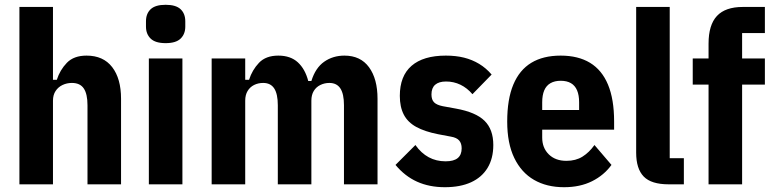

<svg xmlns="http://www.w3.org/2000/svg" viewBox="-20 -769 3231 801"><path d="M61 0V-740H201V-436H217Q230 -477 259 -507Q288 -537 341 -537Q411 -537 448 -489Q485 -441 485 -357V0H345V-330Q345 -377 329.5 -400Q314 -423 280 -423Q259 -423 241 -414.5Q223 -406 212 -389.5Q201 -373 201 -349V0Z M671 -589Q628 -589 608.5 -608Q589 -627 589 -658V-680Q589 -712 608.5 -730.5Q628 -749 671 -749Q714 -749 733.5 -730.5Q753 -712 753 -680V-658Q753 -627 733.5 -608Q714 -589 671 -589ZM601 0V-525H741V0Z M1003 0H863V-525H1003V-436H1019Q1032 -477 1060.5 -507Q1089 -537 1141 -537Q1192 -537 1222.5 -509Q1253 -481 1266 -431H1279Q1296 -486 1332.5 -511.5Q1369 -537 1417 -537Q1484 -537 1519.5 -488.5Q1555 -440 1555 -357V0H1415V-330Q1415 -377 1400 -400Q1385 -423 1354 -423Q1334 -423 1316.5 -414.5Q1299 -406 1289 -389.5Q1279 -373 1279 -349V0H1139V-330Q1139 -377 1124 -400Q1109 -423 1078 -423Q1057 -423 1040 -414.5Q1023 -406 1013 -389.5Q1003 -373 1003 -349Z M1836 12Q1771 12 1720 -11Q1669 -34 1630 -81L1713 -164Q1737 -130 1768.5 -113Q1800 -96 1839 -96Q1873 -96 1889.5 -109.5Q1906 -123 1906 -150Q1906 -171 1895.5 -183Q1885 -195 1861 -199L1808 -209Q1752 -220 1716.5 -239.5Q1681 -259 1664.5 -291Q1648 -323 1648 -369Q1648 -452 1697 -494.5Q1746 -537 1840 -537Q1882 -537 1916 -528.5Q1950 -520 1979 -502.5Q2008 -485 2031 -458L1951 -376Q1929 -402 1901 -415.5Q1873 -429 1841 -429Q1811 -429 1795.5 -415.5Q1780 -402 1780 -375Q1780 -353 1791 -342Q1802 -331 1827 -326L1882 -316Q1965 -301 2001.5 -265Q2038 -229 2038 -164Q2038 -108 2014 -68.5Q1990 -29 1945 -8.5Q1900 12 1836 12Z M2333 12Q2261 12 2208 -18.5Q2155 -49 2125.5 -110Q2096 -171 2096 -262Q2096 -355 2121.5 -416Q2147 -477 2196.5 -507Q2246 -537 2319 -537Q2392 -537 2441.5 -507Q2491 -477 2516.5 -416Q2542 -355 2542 -262V-228H2242V-195Q2242 -152 2269.5 -125Q2297 -98 2343 -98Q2382 -98 2410 -115.5Q2438 -133 2460 -164L2531 -81Q2500 -38 2450 -13Q2400 12 2333 12ZM2319 -432Q2294 -432 2276.5 -422Q2259 -412 2250.5 -392Q2242 -372 2242 -342V-310H2396V-342Q2396 -372 2387.5 -392Q2379 -412 2362 -422Q2345 -432 2319 -432Z M2833 0H2770Q2697 0 2665.5 -32.5Q2634 -65 2634 -132V-740H2774V-109H2833Z M2936 0V-416H2870V-525H2936V-587Q2936 -665 2971 -702.5Q3006 -740 3079 -740H3171V-631H3076V-525H3171V-416H3076V0Z"/></svg>

Font: IBM Plex Sans Condensed
Style: Bold
Weight: 700
Width: 3
Designer: Mike Abbink, Paul van der Laan, Pieter van Rosmalen
Foundry: Bold Monday
Version: Version 3.201